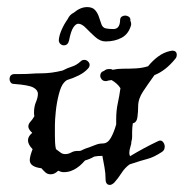

<svg xmlns="http://www.w3.org/2000/svg" viewBox="-20 -503 519 542"><path d="M303 12Q296 19 290 19Q278 19 278 2Q278 -14 275 -30.5Q272 -47 269 -63Q262 -63 256.5 -62.5Q251 -62 246 -61Q234 -54 220 -50Q216 -46 211.5 -41Q207 -36 197 -29Q190 -24 180.5 -20.5Q171 -17 160 -17Q156 -17 152.5 -18Q149 -19 147 -20L145 -21L143 -20Q139 -16 134 -13.5Q129 -11 123 -11Q114 -11 108 -16.5Q102 -22 97 -28Q64 -32 64 -51Q64 -61 72 -82Q59 -95 59 -107Q59 -118 71 -128Q60 -138 60 -146Q60 -153 66 -159.5Q72 -166 77 -175Q76 -179 76 -185Q76 -202 81.5 -215Q87 -228 87 -238Q87 -249 74 -256Q61 -263 20 -266Q13 -266 10 -270.5Q7 -275 7 -279Q7 -294 22 -294H40Q57 -294 69 -295Q81 -296 97 -296Q125 -296 157 -304Q170 -311 183 -315Q196 -319 208 -330Q212 -334 218 -334Q224 -334 228.5 -329.5Q233 -325 233 -320Q233 -314 228 -309Q218 -298 202 -290Q186 -282 169 -277Q164 -274 160 -269Q152 -260 146 -236.5Q140 -213 137.5 -188.5Q135 -164 135 -150V-120Q135 -110 135.5 -100Q136 -90 138 -82L150 -73Q156 -68 164 -68Q173 -68 181 -72.5Q189 -77 199 -77Q201 -77 204 -77Q207 -77 209 -78Q218 -83 234 -88Q242 -91 251 -94.5Q260 -98 270 -98Q284 -98 293 -114Q302 -130 308 -152V-166Q308 -191 312.5 -211.5Q317 -232 320 -254Q312 -267 295 -277Q291 -276 288.5 -276Q286 -276 284 -275Q283 -275 282 -274.5Q281 -274 279 -274Q271 -274 267 -279Q263 -284 263 -289Q263 -300 274 -303Q279 -308 287 -308Q289 -308 292 -308Q295 -308 298 -306Q312 -309 326 -309Q347 -309 364.5 -310Q382 -311 398 -316Q411 -332 426.5 -343.5Q442 -355 460 -359Q462 -359 463.5 -359.5Q465 -360 466 -360Q479 -360 479 -348Q479 -341 474 -336Q447 -303 416 -291Q398 -266 384 -245Q370 -224 370 -203Q370 -188 368 -172.5Q366 -157 355 -155Q354 -149 353.5 -142.5Q353 -136 353 -130Q353 -123 353 -116.5Q353 -110 351 -104Q351 -97 348 -88Q345 -79 345 -71Q345 -68 347 -62Q367 -74 386.5 -84.5Q406 -95 425 -104Q434 -109 439.5 -103Q445 -97 445 -89Q445 -79 437 -74Q414 -59 396.5 -54.5Q379 -50 346 -39Q333 -30 323 -14.5Q313 1 303 12ZM278 -386Q263 -386 249 -398.5Q235 -411 223 -423.5Q211 -436 201 -436Q194 -436 187 -425.5Q180 -415 175 -389Q172 -375 160 -375Q155 -375 150.5 -379Q146 -383 146 -390Q147 -403 154 -419Q161 -435 171 -449Q177 -462 188 -467Q207 -483 226 -483Q241 -483 248.5 -474.5Q256 -466 259.5 -454.5Q263 -443 266.5 -434Q270 -425 278 -423Q283 -422 288 -421.5Q293 -421 300 -421Q318 -421 319 -445Q319 -453 323.5 -456Q328 -459 333 -459Q339 -459 344 -455.5Q349 -452 348 -444Q351 -439 350 -432Q343 -407 323.5 -396.5Q304 -386 278 -386Z"/></svg>

Font: RU Serius
Style: Regular
Weight: 400
Designer: Robert E. Leuschke
Foundry: Robert E. Leuschke
Version: Version 1.011; ttfautohint (v1.8.3)